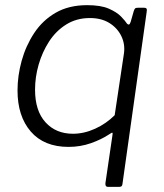

<svg xmlns="http://www.w3.org/2000/svg" viewBox="-20 -560 637 745"><path d="M398 165Q388 165 389 151L416 -33Q418 -44 416 -45Q414 -46 404 -39Q374 -19 333 -4.5Q292 10 246 10Q151 10 99.5 -49.5Q48 -109 48 -209Q48 -266 64 -324Q80 -382 112.5 -431.5Q145 -481 196 -510.5Q247 -540 318 -540Q371 -540 402 -526.5Q433 -513 449.5 -496Q466 -479 473 -468Q477 -464 480.5 -465Q484 -466 487 -475L499 -517Q502 -526 505 -528Q508 -530 517 -530H539Q546 -530 548.5 -526.5Q551 -523 549 -513L455 155Q454 161 451 163Q448 165 443 165H398ZM263 -41Q306 -41 349 -60.5Q392 -80 425 -113L461 -353Q466 -389 450.5 -420.5Q435 -452 404 -471Q373 -490 329 -490Q277 -490 237 -465Q197 -440 170.5 -399Q144 -358 130 -309.5Q116 -261 116 -212Q116 -130 156.5 -85.5Q197 -41 263 -41Z"/></svg>

Font: Libre Franklin Light
Style: Italic
Weight: 300
Italic angle: -8°
Designer: Pablo Impallari, Rodrigo Fuenzalida, Nhung Nguyen
Foundry: Impallari Type
Version: Version 3.000